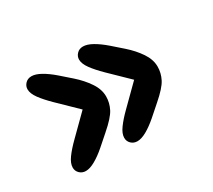

<svg xmlns="http://www.w3.org/2000/svg" viewBox="-88 -639 795 718"><g transform="rotate(-30 309.5 -279.5)"><path d="M326.5 -75Q311 -75 300.2 -85.2Q289.5 -95.5 289.5 -110.5Q289.5 -129 305.8 -151.2Q322 -173.5 348.5 -199.5L491.5 -341V-221L349 -359.5Q322 -386 305.8 -408.2Q289.5 -430.5 289.5 -448.5Q289.5 -462.5 299.8 -473.2Q310 -484 326.5 -484Q344 -484 366.8 -471.2Q389.5 -458.5 415.5 -436L460.5 -396.5Q490.5 -370 510.8 -340Q531 -310 531 -279.5Q531 -252 518.2 -226.8Q505.5 -201.5 461 -163L415.5 -123Q389.5 -100.5 366.8 -87.8Q344 -75 326.5 -75ZM104 -75Q88.5 -75 77.8 -85.2Q67 -95.5 67 -110.5Q67 -129 83.2 -151.2Q99.5 -173.5 126 -199.5L269 -341V-221L126.5 -359.5Q99.5 -386 83.2 -408.2Q67 -430.5 67 -448.5Q67 -462.5 77.2 -473.2Q87.5 -484 104 -484Q121.5 -484 144.2 -471.2Q167 -458.5 193 -436L238 -396.5Q268 -370 288.2 -340Q308.5 -310 308.5 -279.5Q308.5 -252 295.8 -226.8Q283 -201.5 238.5 -163L193 -123Q167 -100.5 144.2 -87.8Q121.5 -75 104 -75Z"/></g></svg>

Font: Sono Monospace ExtraBold
Style: Regular
Weight: 800
Version: Version 2.112